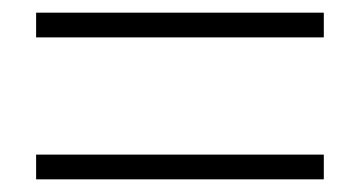

<svg xmlns="http://www.w3.org/2000/svg" viewBox="-20 -516 568 303"><path d="M37 -496H491V-457H37ZM37 -272H491V-233H37Z"/></svg>

Font: Merged Yaku Han JP ExtraLight
Style: Regular
Weight: 250
Designer: Ryoko NISHIZUKA 西塚涼子 (kana, bopomofo & ideographs); Paul D. Hunt (Latin, Greek & Cyrillic); Sandoll Communications 산돌커뮤니
Foundry: Adobe
Version: Version 2.004